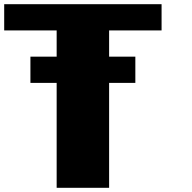

<svg xmlns="http://www.w3.org/2000/svg" viewBox="-20 -895 915 915"><path d="M250 0H500V-500H625V-625H500V-750H750V-875H0V-750H250V-625H125V-500H250Z"/></svg>

Font: Faithful 32x
Style: Bold
Weight: 400
Foundry: Faithful Resource Pack
Version: Version 1.0; January 27, 2023